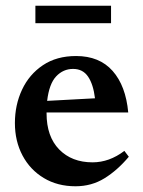

<svg xmlns="http://www.w3.org/2000/svg" viewBox="-20 -638 498 670"><path d="M245.5 -442.5Q327 -442.5 373 -390.5Q419 -338.5 427.5 -245.5H142.5V-242.5Q142.5 -161.5 186.5 -116.5Q230.5 -71.5 303 -71.5Q361.5 -71.5 414 -111.5L429.5 -91Q389.5 -43.5 344.5 -15.8Q299.5 12 243.5 12Q180.5 12 132.8 -16.8Q85 -45.5 58.5 -95.5Q32 -145.5 32 -208.5Q32 -272 57 -325.2Q82 -378.5 129.8 -410.5Q177.5 -442.5 245.5 -442.5ZM235 -397.5Q200.5 -397.5 176 -371.5Q151.5 -345.5 144.5 -286L311.5 -295Q305.5 -344 287.2 -370.8Q269 -397.5 235 -397.5ZM103.5 -557V-618H367.5V-557Z"/></svg>

Font: Newsreader Text SemiBold
Style: Regular
Weight: 600
Designer: Hugues Gentile
Foundry: Production Type
Version: Version 1.001